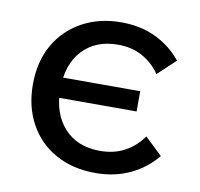

<svg xmlns="http://www.w3.org/2000/svg" viewBox="-65 -580 689 663"><g transform="rotate(10 279.5 -248.0)"><path d="M310 16Q231 16 171 -17Q111 -50 78 -110Q45 -170 45 -248Q45 -328 78.5 -387Q112 -446 172 -479Q232 -512 309 -512Q378 -512 431.5 -486Q485 -460 521 -415L459 -357Q435 -392 398 -413Q361 -434 311 -434Q233 -434 187 -384.5Q141 -335 141 -248Q141 -163 187 -112.5Q233 -62 312 -62Q363 -62 400.5 -83Q438 -104 462 -139L523 -81Q487 -36 432.5 -10Q378 16 310 16ZM91 -218V-289H414V-218Z"/></g></svg>

Font: Wix Madefor Display Medium
Style: Regular
Weight: 500
Designer: Dalton Maag Ltd
Foundry: Dalton Maag Ltd
Version: Version 3.100